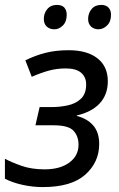

<svg xmlns="http://www.w3.org/2000/svg" viewBox="-21 -750 485 780"><path d="M153 10Q110 10 68.5 0.5Q27 -9 -1 -24V-105Q25 -91 66 -76.5Q107 -62 160 -62Q223 -62 260.5 -89.5Q298 -117 298 -162Q298 -197 277.5 -219Q257 -241 197 -241H123L140 -315H189Q222 -315 254.5 -322Q287 -329 308 -349Q329 -369 329 -407Q329 -437 308.5 -454.5Q288 -472 246 -472Q211 -472 179 -463.5Q147 -455 108 -438L82 -505Q123 -525 164.5 -535.5Q206 -546 258 -546Q333 -546 375 -513Q417 -480 417 -420Q417 -366 384.5 -330.5Q352 -295 291 -281V-279Q334 -268 358 -240Q382 -212 382 -165Q382 -91 325.5 -40.5Q269 10 153 10ZM379 -631Q361 -631 349 -642Q337 -653 337 -673Q337 -696 351 -713Q365 -730 390 -730Q410 -730 420 -719Q430 -708 430 -690Q430 -662 414 -646.5Q398 -631 379 -631ZM200 -631Q181 -631 169 -642Q157 -653 157 -673Q157 -696 171 -713Q185 -730 210 -730Q231 -730 240.5 -719Q250 -708 250 -690Q250 -662 234.5 -646.5Q219 -631 200 -631Z"/></svg>

Font: Manna Sans
Style: Italic
Weight: 400
Italic angle: -12°
Designer: Monotype Design Team
Foundry: Monotype Imaging Inc.
Version: Version 2.001.1; ttfautohint (v1.8.2)